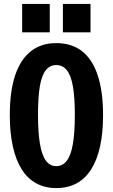

<svg xmlns="http://www.w3.org/2000/svg" viewBox="-20 -950 576 980"><path d="M268 10Q210 10 165.5 -14Q121 -38 91 -85.5Q61 -133 45.5 -202.5Q30 -272 30 -363Q30 -483 57 -564.5Q84 -646 137 -688Q190 -730 267 -730Q346 -730 399 -688.5Q452 -647 479 -565Q506 -483 506 -362Q506 -271 490.5 -201.5Q475 -132 445 -85Q415 -38 370.5 -14Q326 10 268 10ZM267 -102Q300 -102 321 -129.5Q342 -157 352 -215Q362 -273 362 -364Q362 -454 352 -510Q342 -566 321 -592Q300 -618 267 -618Q235 -618 214 -592Q193 -566 183.5 -510.5Q174 -455 174 -364Q174 -273 184 -215Q194 -157 214.5 -129.5Q235 -102 267 -102ZM301 -785V-930H442V-785ZM93 -785V-930H234V-785Z"/></svg>

Font: Instrument Sans Condensed
Style: Bold
Weight: 700
Width: 3
Designer: Rodrigo Fuenzalida
Foundry: fragTYPE
Version: Version 1.000;gftools[0.9.28]